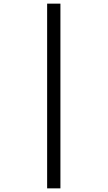

<svg xmlns="http://www.w3.org/2000/svg" viewBox="-20 -819 591 1055"><path d="M239 -799H312V216H239Z"/></svg>

Font: Noto Sans Sinhala
Style: Regular
Weight: 400
Designer: Jelle Bosma - Monotype Design Team
Foundry: Monotype Imaging Inc.
Version: Version 2.006